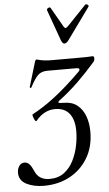

<svg xmlns="http://www.w3.org/2000/svg" viewBox="-108 -745 601 1058"><g transform="rotate(-5 192.0 -216.5)"><path d="M92 272Q36 272 -4.5 251.5Q-45 231 -45 188Q-45 166 -34 150.5Q-23 135 -5 135Q11 135 22.5 147.5Q34 160 45 186Q66 237 126 237Q174 237 206.5 212.5Q239 188 258.5 149Q278 110 286.5 67Q295 24 295 -13Q295 -76 268 -110Q241 -144 189 -144Q159 -144 132.5 -130.5Q106 -117 82 -88Q76 -82 68 -102Q59 -124 64 -126Q90 -140 121 -159.5Q152 -179 187 -206Q222 -233 256 -263Q290 -293 331 -333Q357 -358 323 -358H166Q134 -358 115 -341.5Q96 -325 70 -275Q67 -270 63.5 -272Q60 -274 61 -278L100 -408Q104 -425 112 -425Q132 -419 151.5 -416.5Q171 -414 190 -414H332Q367 -414 388.5 -414.5Q410 -415 420 -416Q429 -416 429 -404Q429 -393 424 -386Q376 -331 326 -282Q276 -233 220 -191Q207 -181 211.5 -177.5Q216 -174 242 -174Q286 -174 315 -150.5Q344 -127 358 -88.5Q372 -50 372 -3Q372 81 334.5 143Q297 205 234 238.5Q171 272 92 272ZM272 -499Q262 -499 254 -519L193 -689Q190 -697 200 -702.5Q210 -708 214 -700L273 -597Q280 -584 286 -584Q291 -584 302 -595L404 -702Q409 -707 417.5 -701.5Q426 -696 421 -689L296 -516Q284 -499 272 -499Z"/></g></svg>

Font: Junicode
Style: Italic
Weight: 400
Italic angle: -11°
Designer: Peter S. Baker
Version: Version 2.100; ttfautohint (v1.8.4)